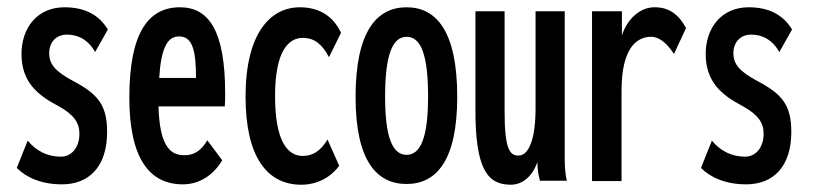

<svg xmlns="http://www.w3.org/2000/svg" viewBox="-20 -496 2231 527"><path d="M150 10C224 10 274 -38 274 -134C274 -208 248 -238 182 -273C134 -299 115 -318 115 -350C115 -379 133 -401 164 -401C195 -401 223 -386 241 -353L276 -415C252 -455 213 -476 157 -476C81 -476 39 -418 39 -348C39 -271 83 -235 140 -205C184 -181 198 -158 198 -129C198 -93 178 -66 147 -66C110 -66 79 -82 56 -110L26 -35C53 -8 95 10 150 10Z M482 10C528 10 566 -16 590 -56L549 -111C534 -85 514 -69 485 -70C444 -70 418 -101 415 -204H597C598 -216 598 -226 598 -240C598 -412 553 -476 474 -476C387 -476 335 -406 335 -228C335 -60 391 10 482 10ZM417 -282C422 -365 440 -396 471 -396C507 -396 518 -362 518 -282Z M807 11C848 11 886 -7 911 -41L879 -113C860 -82 839 -68 811 -68C768 -68 735 -111 735 -232C735 -358 773 -392 811 -392C843 -392 864 -375 883 -339L916 -406C895 -451 857 -476 803 -476C721 -476 654 -403 654 -231C654 -67 712 11 807 11Z M1096 9C1178 9 1235 -56 1235 -230C1235 -410 1178 -476 1096 -476C1014 -476 956 -410 956 -230C956 -56 1013 9 1096 9ZM1096 -71C1057 -71 1037 -120 1037 -231C1037 -347 1058 -395 1096 -395C1135 -395 1155 -347 1155 -231C1155 -120 1135 -71 1096 -71Z M1382 11C1416 11 1442 -14 1455 -51C1455 -29 1458 -16 1462 0H1536C1530 -24 1530 -47 1530 -72V-465H1450V-199C1450 -115 1432 -69 1403 -69C1379 -69 1365 -87 1365 -190V-465H1285V-199C1284 -30 1319 11 1382 11Z M1605 1H1686V-247C1686 -366 1729 -395 1767 -395C1791 -395 1811 -376 1830 -348L1863 -419C1844 -455 1817 -476 1778 -476C1742 -477 1704 -450 1687 -399V-465H1605Z M2028 10C2102 10 2152 -38 2152 -134C2152 -208 2126 -238 2060 -273C2012 -299 1993 -318 1993 -350C1993 -379 2011 -401 2042 -401C2073 -401 2101 -386 2119 -353L2154 -415C2130 -455 2091 -476 2035 -476C1959 -476 1917 -418 1917 -348C1917 -271 1961 -235 2018 -205C2062 -181 2076 -158 2076 -129C2076 -93 2056 -66 2025 -66C1988 -66 1957 -82 1934 -110L1904 -35C1931 -8 1973 10 2028 10Z"/></svg>

Font: Inconsolata ExtraCondensed
Style: Bold
Weight: 700
Width: 2
Monospace: yes
Designer: Raph Levien, Cyreal, Brenton Simpson
Foundry: Raph Levien, Cyreal, Google
Version: Version 3.100